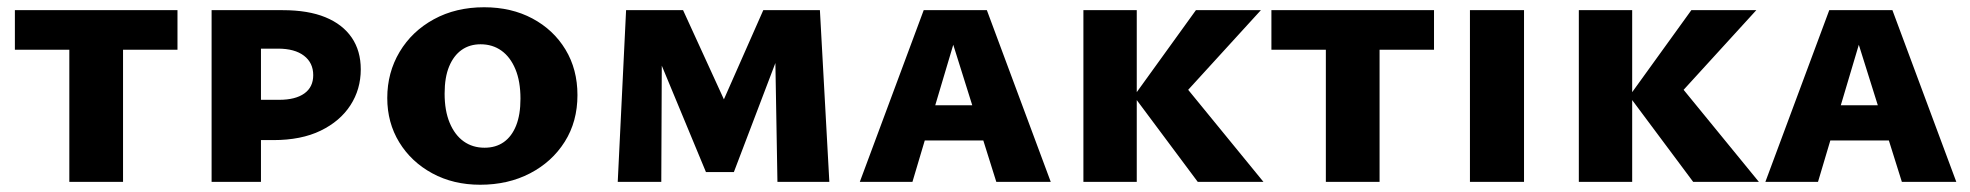

<svg xmlns="http://www.w3.org/2000/svg" viewBox="-20 -501 5427 529"><path d="M171 0V-473H319V0ZM21 -364V-473H469V-364Z M563 0V-473H759Q829 -473 876.5 -453.5Q924 -434 949 -397.5Q974 -361 974 -310Q974 -255 945.5 -211Q917 -167 863.5 -141Q810 -115 733 -115H633V-226H749Q794 -226 818.5 -243.5Q843 -261 843 -294Q843 -328 817.5 -347.5Q792 -367 746 -367H699V0Z M1303 8Q1229 8 1171 -23.5Q1113 -55 1080 -109Q1047 -163 1047 -231Q1047 -301 1081 -358Q1115 -415 1175.5 -448Q1236 -481 1314 -481Q1389 -481 1447 -450Q1505 -419 1538 -364.5Q1571 -310 1571 -239Q1571 -166 1536 -110.5Q1501 -55 1440.5 -23.5Q1380 8 1303 8ZM1315 -94Q1346 -94 1368 -109.5Q1390 -125 1402 -155Q1414 -185 1414 -229Q1414 -277 1400 -310.5Q1386 -344 1361.5 -361.5Q1337 -379 1304 -379Q1274 -379 1252 -363.5Q1230 -348 1217.5 -318Q1205 -288 1205 -243Q1205 -196 1219 -162.5Q1233 -129 1257.5 -111.5Q1282 -94 1315 -94Z M2122 0 2115 -406 2152 -421 2002 -27H1925L1754 -439L1794 -473H1862L2003 -165H1947L2083 -473H2239L2265 0ZM1682 0 1705 -473H1804L1802 0Z M2349 0 2525 -473H2699L2875 0H2725L2590 -430H2622L2494 0ZM2453 -114 2487 -211H2717L2762 -114Z M3280 0 3104 -236 3275 -473H3454L3203 -198L3219 -296L3461 0ZM2965 0V-473H3112V0Z M3633 0V-473H3781V0ZM3483 -364V-473H3931V-364Z M4030 0V-473H4179V0Z M4645 0 4469 -236 4640 -473H4819L4568 -198L4584 -296L4826 0ZM4330 0V-473H4477V0Z M4844 0 5020 -473H5194L5370 0H5220L5085 -430H5117L4989 0ZM4948 -114 4982 -211H5212L5257 -114Z"/></svg>

Font: Ysabeau SC ExtraBold
Style: Regular
Weight: 800
Designer: Christian Thalmann (Catharsis Fonts)
Version: Version 2.001;gftools[0.9.30]; featfreeze: smcp